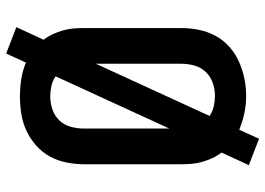

<svg xmlns="http://www.w3.org/2000/svg" viewBox="-142 -688 883 640"><g transform="rotate(90 300.0 -367.5)"><path d="M158 54 70 20 112 -71Q101 -85 93.5 -101.5Q86 -118 81 -135Q76 -152 74.5 -169.5Q73 -187 73 -205V-530Q73 -559 79 -588.5Q85 -618 99 -644Q113 -670 135.5 -690Q158 -710 185 -722Q212 -734 241 -740Q270 -746 300 -746Q329 -746 357 -740Q385 -734 412 -723L442 -789L530 -755L488 -664Q499 -650 506.5 -633.5Q514 -617 519 -600Q524 -583 525.5 -565.5Q527 -548 527 -530V-205Q527 -176 521 -146.5Q515 -117 501 -91.5Q487 -66 464.5 -46Q442 -26 415 -13.5Q388 -1 359 3.5Q330 8 300 8Q271 8 242.5 3.5Q214 -1 188 -12ZM192 -245 366 -624Q352 -634 334 -638Q316 -642 299 -642Q277 -642 255.5 -634.5Q234 -627 219 -611Q204 -595 198 -573.5Q192 -552 192 -530ZM300 -93Q322 -93 343.5 -100Q365 -107 380.5 -123Q396 -139 402 -161Q408 -183 408 -205V-490L234 -111Q248 -101 265.5 -97Q283 -93 300 -93Z"/></g></svg>

Font: Zed Sans Extended
Style: Bold
Weight: 700
Width: 7
Designer: Belleve Invis
Foundry: Belleve Invis
Version: Version 1.0.0; ttfautohint (v1.8.4)